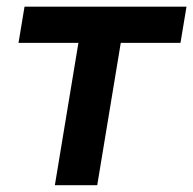

<svg xmlns="http://www.w3.org/2000/svg" viewBox="-20 -542 566 562"><path d="M140.6 0 209.5 -416.5H34.2L51.8 -522.5H525.9L508.3 -416.5H333.5L264.6 0Z"/></svg>

Font: Inter 28pt SemiBold
Style: Italic
Weight: 600
Italic angle: -9.3988°
Designer: Rasmus Andersson
Foundry: rsms
Version: Version 4.001;git-66647c0bb